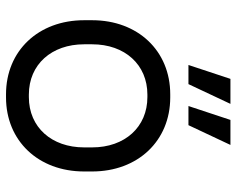

<svg xmlns="http://www.w3.org/2000/svg" viewBox="-92 -668 767 622"><g transform="rotate(90 291.0 -357.5)"><path d="M191 -585H253L317 -721H236ZM324 -585H386L450 -721H369ZM286 6H296C437 6 536 -99 536 -247V-273C536 -421 437 -526 296 -526H286C145 -526 46 -421 46 -273V-247C46 -99 145 6 286 6ZM287 -68C189 -68 124 -142 124 -247V-273C124 -379 190 -452 287 -452H295C392 -452 458 -379 458 -273V-247C458 -142 393 -68 295 -68Z"/></g></svg>

Font: Fixel Text Regular
Style: Regular
Weight: 400
Width: 4
Designer: AlfaBravo + MacPaw
Foundry: Kyrylo Tkachov, Marchela Mozhyna, Serhii Makarenko, Maria Weinstein, Zakhar Kryvoshyya
Version: Version 1.211